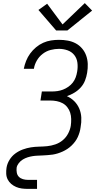

<svg xmlns="http://www.w3.org/2000/svg" viewBox="-20 -999 640 1234"><path d="M341 -803 227 -935 283 -975 382 -842 525 -979 572 -931 413 -803ZM159 215Q139 215 120 212.5Q101 210 83.5 202.5Q66 195 52 183Q38 171 29.5 154.5Q21 138 20 118Q19 98 22 79Q26 53 41 28.5Q56 4 78.5 -12.5Q101 -29 127 -38.5Q153 -48 179 -52Q205 -56 231 -56.5Q257 -57 283 -59.5Q309 -62 335.5 -71Q362 -80 383.5 -98Q405 -116 418 -141Q431 -166 435 -191Q438 -213 437.5 -234.5Q437 -256 431 -275Q425 -294 412.5 -310Q400 -326 382.5 -335.5Q365 -345 344.5 -349Q324 -353 302 -353H240L249 -411H312Q330 -411 348.5 -413.5Q367 -416 385 -423Q403 -430 419.5 -441.5Q436 -453 448 -468.5Q460 -484 466.5 -502Q473 -520 476 -539Q481 -568 477.5 -596Q474 -624 457.5 -645Q441 -666 414.5 -675.5Q388 -685 359 -685Q333 -685 305.5 -678Q278 -671 254.5 -653Q231 -635 216.5 -609.5Q202 -584 198 -558Q198 -558 198 -557.5Q198 -557 198 -557H133Q133 -557 133 -557Q133 -557 133 -557Q138 -583 148 -608Q158 -633 174 -655Q190 -677 211.5 -695Q233 -713 257.5 -724Q282 -735 308 -739Q334 -743 359 -743Q388 -743 415.5 -738Q443 -733 466.5 -720.5Q490 -708 507.5 -687.5Q525 -667 534 -641.5Q543 -616 544 -588Q545 -560 540 -531Q536 -506 526.5 -481.5Q517 -457 499 -437Q481 -417 457.5 -403Q434 -389 410 -381Q437 -369 457.5 -348.5Q478 -328 489.5 -301Q501 -274 502.5 -243.5Q504 -213 498 -181Q496 -165 491.5 -149.5Q487 -134 480 -118.5Q473 -103 462.5 -89Q452 -75 439.5 -63Q427 -51 412.5 -41.5Q398 -32 382.5 -25Q367 -18 351 -13Q335 -8 319 -5.5Q303 -3 286.5 -2Q270 -1 254 0Q238 1 222 1.5Q206 2 190 4.5Q174 7 158 12Q142 17 127 26Q112 35 101 49Q90 63 87 78Q85 95 88 111Q91 127 101.5 137.5Q112 148 127.5 152.5Q143 157 159 157H218V215Z"/></svg>

Font: Iosevka SS04 Light Extended
Style: Italic
Weight: 300
Width: 7
Italic angle: -9°
Monospace: yes
Designer: Belleve Invis
Foundry: Belleve Invis
Version: Version 19.0.0; ttfautohint (v1.8.4)